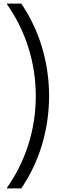

<svg xmlns="http://www.w3.org/2000/svg" viewBox="-20 -888 338 1068"><path d="M19 160V156Q96 47 137.5 -83Q179 -213 179 -354Q179 -494 137.5 -624.5Q96 -755 19 -864V-868H98Q174 -757 213.5 -625.5Q253 -494 253 -354Q253 -214 213.5 -82.5Q174 49 98 160Z"/></svg>

Font: Encode Sans
Style: Regular
Weight: 400
Designer: Pablo Impallari, Andres Torresi
Foundry: Pablo Impallari, Andres Torresi
Version: Version 1.000; ttfautohint (v1.00) -l 8 -r 50 -G 200 -x 14 -